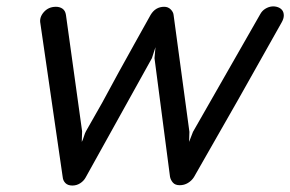

<svg xmlns="http://www.w3.org/2000/svg" viewBox="-20 -574 898 594"><path d="M105 -501Q101 -520 115.5 -536.5Q130 -553 153 -553Q165 -553 173.5 -547Q182 -541 184 -528L234 -168L233 -135Q236 -140 239.5 -151.5Q243 -163 246 -168L296 -256L347 -350L398 -442L446 -528Q461 -553 488 -553Q500 -553 508 -545Q516 -537 517 -528L566 -166L565 -135L577 -166L785 -530Q791 -541 801 -547Q811 -553 821 -554Q830 -555 839 -552Q848 -549 853 -542.5Q858 -536 858 -526Q858 -516 851 -504L717 -266L580 -26Q573 -15 561.5 -8Q550 -1 536 -1Q522 -1 515 -9Q508 -17 506 -27L458 -394L461 -428L450 -394L245 -25Q239 -14 228 -7Q217 0 204 0Q190 0 182.5 -7.5Q175 -15 174 -26Z"/></svg>

Font: VDS Compensated
Style: Light Italic
Weight: 300
Italic angle: -12°
Designer: artmaker
Foundry: artmaker
Version: Version 1.000 2012 initial release